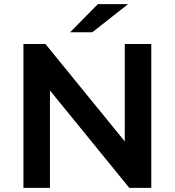

<svg xmlns="http://www.w3.org/2000/svg" viewBox="-20 -914 850 934"><path d="M716 -700V0H609L223 -474V0H94V-700H201L587 -226V-700ZM456 -894H603L429 -757H321Z"/></svg>

Font: APTA Sans SemiBold
Style: Bold
Weight: 600
Version: Version 7.200